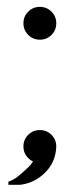

<svg xmlns="http://www.w3.org/2000/svg" viewBox="-20 -461 228 548"><path d="M93.8 -347.7Q74.2 -347.7 60.5 -361.3Q46.9 -375 46.9 -394.5Q46.9 -414.1 60.5 -427.7Q74.2 -441.4 93.8 -441.4Q113.3 -441.4 127 -427.7Q140.6 -414.1 140.6 -394.5Q140.6 -375 127 -361.3Q113.3 -347.7 93.8 -347.7ZM74.2 0Q66.9 -3.4 60.5 -9.8Q46.9 -23.4 46.9 -43Q46.9 -62.5 60.5 -76.2Q74.2 -89.8 93.8 -89.8Q113.3 -89.8 127 -76.2Q140.6 -62.5 140.6 -43Q139.2 3.9 105 35.2Q76.7 61.5 38.1 66.4H3.9V57.6Q18.1 52.7 30.3 43.2Q42.5 33.7 61 16.1Q68.4 9.3 74.2 0Z"/></svg>

Font: Juliett
Style: Regular
Weight: 400
Designer: GGBotNet
Foundry: GGBotNet
Version: 0.60